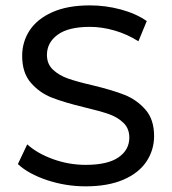

<svg xmlns="http://www.w3.org/2000/svg" viewBox="-20 -671 625 699"><path d="M151.3 -15.2C196.4 -0.2 243.2 7.4 291.6 7.4C346.2 7.4 392.2 -0.8 429.6 -17C467.1 -33.3 495 -55.4 513.4 -83.3C531.8 -111.2 541 -142 541 -175.7C541 -216.2 530.4 -248.4 509.2 -272.3C488.1 -296.2 462.8 -314 433.3 -325.7C403.9 -337.3 364.9 -349 316.5 -360.6C279.1 -369.2 249.5 -377.4 227.7 -385C205.9 -392.7 187.7 -403.4 173 -417.2C158.2 -431 150.9 -449 150.9 -471C150.9 -501.1 163.9 -525.6 190 -544.6C216 -563.7 255.1 -573.2 307.3 -573.2C336.7 -573.2 366.8 -568.7 397.4 -559.8C428.1 -550.9 456.9 -537.9 483.9 -520.7L514.3 -594.3C487.9 -612.7 456.3 -626.8 419.5 -636.6C382.7 -646.5 345.3 -651.4 307.3 -651.4C252.7 -651.4 207 -643.1 170.2 -626.5C133.4 -610 106 -587.9 87.9 -560.3C69.8 -532.7 60.7 -501.7 60.7 -467.4C60.7 -426.3 71.3 -393.6 92.5 -369.4C113.6 -345.2 139.1 -327.2 168.8 -315.6C198.6 -303.9 237.7 -292.3 286.1 -280.6C324.8 -271.4 354.7 -263.1 375.8 -255.8C397 -248.4 414.8 -237.8 429.2 -224C443.6 -210.2 450.8 -192.3 450.8 -170.2C450.8 -140.1 437.6 -116.1 411.2 -98C384.9 -79.9 345 -70.8 291.6 -70.8C251.2 -70.8 211.8 -77.7 173.4 -91.5C135.1 -105.3 103.7 -123.3 79.1 -145.4L45.1 -73.6C70.8 -49.7 106.3 -30.2 151.3 -15.2Z"/></svg>

Font: Montserrat Ace
Style: Regular
Weight: 500
Designer: Julieta Ulanovsky
Foundry: Julieta Ulanovsky
Version: Version 1